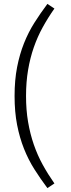

<svg xmlns="http://www.w3.org/2000/svg" viewBox="-20 -844 365 988"><path d="M55 -350Q55 -432 68 -498.5Q81 -565 103.5 -621.5Q126 -678 157 -727Q188 -776 224 -824L260 -800Q227 -753 200 -704Q173 -655 154 -600.5Q135 -546 124.5 -484Q114 -422 114 -350Q114 -278 124.5 -216.5Q135 -155 154 -100Q173 -45 200 4Q227 53 260 100L224 124Q188 76 157 27Q126 -22 103.5 -78.5Q81 -135 68 -201.5Q55 -268 55 -350Z"/></svg>

Font: Jldddboxgfspflltxgxzjzlszac
Style: Regular
Weight: 300
Designer: Carrois Corporate & Edenspiekermann
Foundry: Carrois Corporate GbR & Edenspiekermann AG
Version: Version 2.001